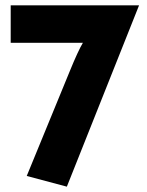

<svg xmlns="http://www.w3.org/2000/svg" viewBox="-20 -688 550 718"><path d="M230 10 80 -30 241 -422Q272 -498 290 -528H20V-668H500Z"/></svg>

Font: Madhuban Bold
Style: Regular
Weight: 700
Designer: jaikishan Patel
Foundry: MagicType
Version: Version 1.000